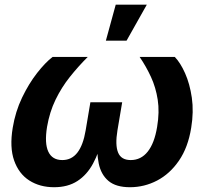

<svg xmlns="http://www.w3.org/2000/svg" viewBox="-20 -783 871 811"><path d="M208.5 7.8Q148.4 7.8 104 -20.5Q59.6 -48.8 39.8 -104.7Q20 -160.6 33.7 -243.2Q44.9 -311.5 73.2 -370.6Q101.6 -429.7 136.5 -474.4Q171.4 -519 202.1 -542.5H350.6Q310.1 -502 274.9 -457.8Q239.7 -413.6 214.6 -361.8Q189.5 -310.1 178.7 -247.1Q167.5 -177.7 184.1 -142.3Q200.7 -106.9 243.2 -106.9Q282.7 -106.9 307.1 -138.7Q331.5 -170.4 341.8 -232.4L361.8 -351.1H496.1L476.1 -232.4Q465.8 -170.4 478.8 -138.7Q491.7 -106.9 532.2 -106.9Q575.7 -106.9 604 -142.6Q632.3 -178.2 643.6 -246.6Q654.3 -310.1 646.2 -361.8Q638.2 -413.6 617.7 -458Q597.2 -502.4 569.8 -542.5H718.3Q741.7 -518.6 761.7 -473.9Q781.7 -429.2 790.3 -370.1Q798.8 -311 787.6 -243.2Q774.4 -160.6 736.1 -104.7Q697.8 -48.8 643.8 -20.5Q589.8 7.8 528.8 7.8Q469.7 7.8 438.2 -18.8Q406.7 -45.4 397 -92.5Q387.2 -139.6 392.6 -201.7H413.6Q398.4 -139.2 372.8 -91.8Q347.2 -44.4 306.9 -18.3Q266.6 7.8 208.5 7.8ZM427.2 -611.3 468.8 -763.2H600.1L514.6 -611.3Z"/></svg>

Font: Inter 16pt
Style: Bold Italic
Weight: 700
Italic angle: -9.3988°
Version: Version 4.001;git-66647c0bb